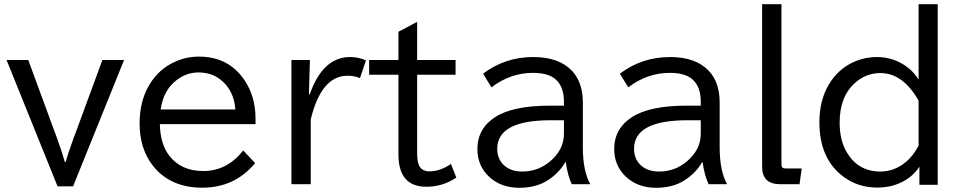

<svg xmlns="http://www.w3.org/2000/svg" viewBox="-20 -850 4570 912"><path d="M11.2 -564.9H114.3L245.1 -209L250 -196.3Q276.4 -123.5 288.1 -80.1H292Q302.7 -120.6 331.5 -199.7L335.4 -209L466.3 -564.9H569.3L327.1 35.2H253.4Z M1193.8 -260.3H739.3Q741.2 -167.5 782.7 -112.3Q838.9 -37.6 945.8 -37.6Q1058.6 -37.6 1135.3 -135.3L1191.9 -75.2Q1094.7 41.5 941.4 41.5Q788.6 41.5 706.5 -62.5Q643.1 -143.1 643.1 -264.6Q643.1 -369.1 689 -446.8Q733.9 -522 811 -556.6Q864.7 -581.1 925.3 -581.1Q1065.9 -581.1 1141.6 -468.8Q1193.8 -391.1 1193.8 -286.1ZM1098.1 -330.1Q1092.3 -402.3 1052.2 -448.2Q1002.4 -505.9 923.3 -505.9Q865.7 -505.9 818.4 -469.2Q755.9 -421.4 743.2 -330.1Z M1447.3 -401.9H1451.2Q1513.2 -579.1 1643.1 -579.1Q1683.6 -579.1 1718.3 -563L1689.9 -479Q1664.6 -490.2 1630.4 -490.2Q1506.3 -490.2 1456.1 -283.2V24.9H1364.3V-564.9H1452.1Z M1961.4 -746.1V-564.9H2144V-495.1H1961.4V-127.9Q1961.4 -85.9 1968.8 -67.9Q1981.4 -36.1 2020 -36.1Q2070.8 -36.1 2122.1 -71.3L2147.5 -6.3Q2082.5 37.1 2005.4 37.1Q1872.6 37.1 1872.6 -116.2V-495.1H1733.4V-564.9H1872.6V-699.2Z M2658.7 -348.1V-367.2Q2658.7 -437.5 2620.1 -472.2Q2585 -503.9 2511.7 -503.9Q2404.3 -503.9 2314.5 -435.1L2274.4 -500Q2378.9 -579.1 2513.2 -579.1Q2635.3 -579.1 2697.3 -513.2Q2748.5 -458.5 2748.5 -362.8V-150.9Q2748.5 -38.6 2783.7 24.9H2695.8Q2676.8 -15.6 2667.5 -79.1H2664.6Q2636.7 -29.3 2582.5 5.9Q2527.3 42 2446.3 42Q2361.8 42 2306.2 -7.8Q2247.6 -60.5 2247.6 -142.1Q2247.6 -239.7 2333 -294.4Q2417.5 -348.1 2590.3 -348.1ZM2658.7 -278.8H2595.7Q2341.8 -278.8 2341.8 -143.1Q2341.8 -99.1 2369.1 -69.8Q2402.3 -35.2 2460.4 -35.2Q2535.6 -35.2 2592.3 -83Q2658.7 -138.7 2658.7 -214.8Z M3308.6 -348.1V-367.2Q3308.6 -437.5 3270 -472.2Q3234.9 -503.9 3161.6 -503.9Q3054.2 -503.9 2964.4 -435.1L2924.3 -500Q3028.8 -579.1 3163.1 -579.1Q3285.2 -579.1 3347.2 -513.2Q3398.4 -458.5 3398.4 -362.8V-150.9Q3398.4 -38.6 3433.6 24.9H3345.7Q3326.7 -15.6 3317.4 -79.1H3314.5Q3286.6 -29.3 3232.4 5.9Q3177.2 42 3096.2 42Q3011.7 42 2956.1 -7.8Q2897.5 -60.5 2897.5 -142.1Q2897.5 -239.7 2982.9 -294.4Q3067.4 -348.1 3240.2 -348.1ZM3308.6 -278.8H3245.6Q2991.7 -278.8 2991.7 -143.1Q2991.7 -99.1 3019 -69.8Q3052.2 -35.2 3110.4 -35.2Q3185.5 -35.2 3242.2 -83Q3308.6 -138.7 3308.6 -214.8Z M3600.1 -830.1H3691.9V-68.8Q3691.9 -49.8 3710 -49.8H3788.1L3777.8 24.9H3685.1Q3600.1 24.9 3600.1 -58.1Z M4343.3 -830.1H4434.1V27.8H4347.2V-58.1Q4325.2 -25.4 4296.4 -4.4Q4232.4 41 4147 41Q4057.1 41 3988.3 -9.3Q3872.1 -93.8 3872.1 -269.5Q3872.1 -371.1 3915.5 -446.3Q3963.4 -528.3 4049.3 -561.5Q4095.7 -579.1 4144.5 -579.1Q4227.5 -579.1 4292 -529.3Q4322.3 -505.9 4343.3 -472.2ZM4343.3 -372.1Q4269 -502.9 4161.6 -502.9Q4095.2 -502.9 4043.9 -458.5Q3968.3 -393.6 3968.3 -267.6Q3968.3 -181.6 4004.4 -123Q4058.1 -35.2 4162.1 -35.2Q4228.5 -35.2 4283.7 -81.1Q4317.9 -109.9 4343.3 -158.2Z"/></svg>

Font: FORM UDPGothic
Style: Regular
Weight: 400
Foundry: Pronama LLC
Version: Version 1.05101